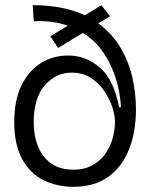

<svg xmlns="http://www.w3.org/2000/svg" viewBox="-20 -707 578 740"><path d="M263 13Q199 13 147 -13Q95 -39 65 -94.5Q35 -150 35 -237Q35 -320 62.5 -377Q90 -434 137 -463.5Q184 -493 242 -493Q312 -493 365.5 -446Q419 -399 439 -293H446Q445 -323 437.5 -361Q430 -399 413.5 -439.5Q397 -480 369.5 -517Q342 -554 299 -580L204 -522L174 -567L241 -608Q213 -618 180.5 -622.5Q148 -627 110 -625L106 -687Q167 -687 217 -677Q267 -667 307 -648L371 -687L404 -644L359 -617Q413 -577 445 -522.5Q477 -468 490.5 -406.5Q504 -345 504 -286Q504 -198 477 -130.5Q450 -63 396.5 -25Q343 13 263 13ZM262 -53Q307 -53 338 -71Q369 -89 387.5 -116.5Q406 -144 414.5 -175.5Q423 -207 423 -234V-241Q423 -261 413.5 -292Q404 -323 383.5 -354Q363 -385 331.5 -406Q300 -427 256 -427Q195 -427 152.5 -378Q110 -329 110 -237Q110 -153 149.5 -103Q189 -53 262 -53Z"/></svg>

Font: Bricolage Grotesque 48pt Light
Style: Regular
Weight: 300
Designer: Mathieu Triay
Foundry: Atelier Triay
Version: Version 1.000; ttfautohint (v1.8.4.7-5d5b);gftools[0.9.32]